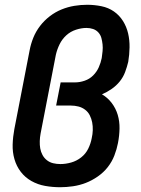

<svg xmlns="http://www.w3.org/2000/svg" viewBox="-20 -772 590 804"><path d="M232 12Q200 12 169 6.5Q138 1 111.5 -14Q85 -29 67 -52.5Q49 -76 40.5 -105.5Q32 -135 33 -167Q34 -199 40 -231L104 -561Q109 -588 119.5 -614Q130 -640 147.5 -663Q165 -686 188.5 -704Q212 -722 238 -732.5Q264 -743 291 -747.5Q318 -752 345 -752Q375 -752 404.5 -746Q434 -740 457 -724Q480 -708 495 -684Q510 -660 516.5 -632Q523 -604 522.5 -573.5Q522 -543 517 -513Q512 -492 504 -470.5Q496 -449 481.5 -431Q467 -413 447.5 -399.5Q428 -386 407 -377Q431 -363 448 -340.5Q465 -318 473 -291Q481 -264 480.5 -234Q480 -204 474 -173Q469 -147 459 -121Q449 -95 431.5 -72.5Q414 -50 389.5 -33Q365 -16 339 -6Q313 4 285.5 8Q258 12 232 12ZM233 -85Q255 -85 278 -91.5Q301 -98 320 -113Q339 -128 349.5 -149.5Q360 -171 364 -193Q368 -210 368.5 -227Q369 -244 366 -259.5Q363 -275 356 -289Q349 -303 336.5 -312.5Q324 -322 308.5 -326Q293 -330 276 -330H215L234 -427H295Q314 -427 334.5 -434Q355 -441 370 -456Q385 -471 393.5 -490Q402 -509 406 -529Q408 -543 409.5 -557.5Q411 -572 409.5 -586Q408 -600 404.5 -613Q401 -626 392 -636Q383 -646 370 -650.5Q357 -655 342 -655Q321 -655 298 -647.5Q275 -640 257.5 -624Q240 -608 229.5 -586.5Q219 -565 214 -543L150 -213Q147 -197 146.5 -181Q146 -165 148.5 -150.5Q151 -136 158 -123Q165 -110 176.5 -101Q188 -92 202.5 -88.5Q217 -85 233 -85Z"/></svg>

Font: Lode
Style: Bold Italic
Weight: 700
Italic angle: -11°
Monospace: yes
Designer: Belleve Invis
Foundry: Belleve Invis
Version: Version 29.2.0; ttfautohint (v1.8.3)